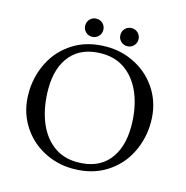

<svg xmlns="http://www.w3.org/2000/svg" viewBox="-116 -904 995 1028"><g transform="rotate(15 381.5 -390.5)"><path d="M45 0ZM45 -315Q45 -407 85 -487Q125 -567 202 -615.5Q279 -664 386 -664Q474 -664 550.5 -622.5Q627 -581 672.5 -506Q718 -431 718 -335Q718 -243 678 -163Q638 -83 561 -34.5Q484 14 377 14Q289 14 212.5 -27.5Q136 -69 90.5 -144Q45 -219 45 -315ZM622 -286Q622 -381 593 -457Q564 -533 507.5 -577.5Q451 -622 370 -622Q259 -622 200 -553.5Q141 -485 141 -365Q141 -270 169.5 -193Q198 -116 254.5 -71Q311 -26 392 -26Q504 -26 563 -95.5Q622 -165 622 -286ZM244 -745Q244 -766 258.5 -780.5Q273 -795 294 -795Q315 -795 329.5 -780.5Q344 -766 344 -745Q344 -724 329.5 -709.5Q315 -695 294 -695Q273 -695 258.5 -709.5Q244 -724 244 -745ZM439 -745Q439 -766 453.5 -780.5Q468 -795 489 -795Q510 -795 524.5 -780.5Q539 -766 539 -745Q539 -724 524.5 -709.5Q510 -695 489 -695Q468 -695 453.5 -709.5Q439 -724 439 -745Z"/></g></svg>

Font: EB Garamond
Style: Regular
Weight: 400
Designer: Georg Duffner and Octavio Pardo
Foundry: Georg Duffner
Version: Version 1.000; ttfautohint (v1.6)